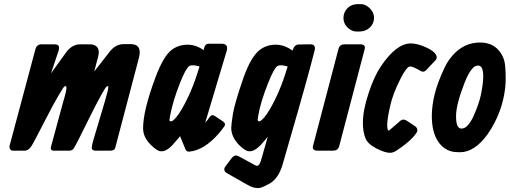

<svg xmlns="http://www.w3.org/2000/svg" viewBox="-20 -747 2527 952"><path d="M232.9 -383.3 304.2 -482.4Q307.6 -487.3 313 -494.1Q341.3 -527.3 377.4 -527.3H425.3Q433.6 -527.3 441.4 -525.4Q479.5 -515.1 466.3 -464.8L447.3 -392.6L515.1 -479.5Q524.4 -492.2 533.2 -501.5Q559.6 -528.3 594.2 -528.3H630.4Q635.3 -528.3 640.6 -527.3Q684.6 -520 668.5 -459L551.3 -13.7Q547.9 0 526.9 0H454.6Q442.9 0 438 -5.4Q435.1 -7.8 435.1 -15.6Q435.1 -25.9 443.8 -55.7Q443.8 -55.7 500.5 -246.1Q503.9 -257.8 506.3 -267.6Q522 -320.3 515.1 -320.3Q510.7 -320.3 504.9 -314Q501 -309.6 481 -274.4Q458.5 -234.4 418.5 -153.3Q358.4 -30.8 347.2 -13.7Q340.3 0 322.8 0H243.7Q239.3 0 233.9 -4.9Q230 -8.8 233.9 -23.4L294.4 -246.1Q294.4 -246.1 299.3 -262.2Q315.9 -320.3 305.2 -320.3Q300.3 -320.3 293.5 -311.5Q293 -311 272.9 -278.3Q247.6 -236.3 201.7 -146.5Q145 -35.2 133.3 -18.6Q118.7 0 103 0H43.5Q35.2 0 30.3 -7.3Q25.4 -15.6 27.8 -25.4L154.8 -500Q161.1 -526.4 184.1 -527.3H246.6Q256.3 -527.3 262.7 -525.4Q277.3 -520.5 271 -497.1Z M874.5 -67.4H875L873 -71.8L863.8 -60.5Q846.2 -39.6 833.5 -25.9Q805.2 2.9 782.7 2.9H775.9Q759.3 2 727.1 -29.3Q689.5 -66.4 689.5 -111.3Q689.5 -198.2 750 -360.8Q789.6 -468.3 831.5 -500Q864.7 -524.9 909.7 -525.4Q951.7 -525.4 989.7 -498.5L991.7 -506.8Q994.6 -518.6 998 -522.5Q1005.4 -530.3 1015.1 -530.3H1077.6Q1112.3 -530.3 1105 -498L997.6 -139.2Q1011.2 -152.8 1019 -166Q1028.8 -181.6 1043.5 -172.9L1086.4 -144.5Q1100.6 -133.8 1093.3 -122.1Q1080.1 -103 1065.4 -85.9Q992.2 -1.5 917.5 4.9Q906.2 5.9 899.9 -5.9ZM969.2 -417Q967.3 -417.5 965.3 -418.5Q947.3 -423.8 935.1 -423.3Q923.8 -423.3 917.5 -418.9Q900.4 -405.8 873 -336.9Q837.9 -248.5 823.7 -174.8Q820.8 -158.2 820.3 -152.8Q820.3 -145.5 826.2 -145.5Q829.6 -145.5 832.5 -146.5Q850.6 -154.8 880.4 -204.1Q932.1 -293.5 964.4 -402.3Z M1520.5 -527.3Q1544.9 -526.4 1541 -501Q1508.3 -369.1 1407.7 -23.4Q1385.7 51.8 1382.8 63.5Q1362.3 138.2 1315.4 164.1Q1284.7 180.7 1268.6 184.6Q1262.7 185.5 1256.8 185.5Q1234.4 185.5 1206.1 168.9L1106.4 112.3Q1099.1 108.4 1095.7 104Q1086.9 91.3 1098.6 77.1L1129.9 35.2Q1129.9 35.2 1131.8 33.2Q1146 18.6 1162.1 27.3L1247.1 73.2Q1250.5 75.2 1253.9 75.2Q1265.6 75.2 1273.4 50.8L1307.6 -68.8L1300.8 -60.5Q1283.7 -39.6 1270.5 -25.9Q1242.2 2.9 1219.7 2.9H1212.9Q1196.3 2 1164.1 -29.3Q1126.5 -69.3 1126.5 -113.3Q1126.5 -126.5 1134.8 -181.6Q1143.1 -233.9 1187 -360.8Q1224.1 -465.8 1268.6 -500Q1302.7 -525.4 1346.7 -525.4Q1390.6 -525.4 1430.2 -496.1Q1430.2 -496.6 1430.7 -497.1Q1439.5 -525.9 1460.9 -526.4ZM1406.2 -417Q1404.3 -417.5 1402.3 -418.5Q1384.3 -423.8 1372.1 -423.3Q1360.8 -423.3 1354.5 -418.9Q1337.4 -405.8 1310.1 -336.9Q1271.5 -240.2 1260.7 -174.8Q1257.8 -156.7 1257.8 -152.8Q1258.3 -145.5 1265.6 -145.5Q1267.6 -145.5 1269.5 -146.5Q1287.6 -154.8 1317.4 -204.1Q1369.1 -293.5 1401.4 -402.3Z M1688 -527.3H1767.1Q1793 -526.9 1788.6 -504.9L1661.6 -21.5Q1655.8 -0.5 1632.3 0H1553.2Q1527.3 -0.5 1531.7 -22.5L1658.7 -505.9Q1664.6 -526.9 1688 -527.3ZM1683.1 -658.2Q1683.1 -679.7 1695.3 -697.3Q1716.3 -726.6 1755.4 -726.6H1769Q1789.6 -726.6 1808.6 -710.4Q1834.5 -688 1834.5 -658.2Q1834.5 -636.7 1821.3 -619.1Q1799.8 -590.8 1760.3 -590.8H1747.6Q1726.6 -590.8 1708.5 -606Q1683.1 -627 1683.1 -658.2Z M2082.5 -516.6Q2120.1 -501 2136.2 -483.4Q2139.2 -480 2141.6 -476.1Q2149.9 -460.4 2140.1 -449.2L2095.2 -401.4Q2094.2 -400.4 2091.3 -397.5Q2079.6 -387.2 2066.9 -394.5Q2027.8 -417.5 2013.2 -417.5Q2013.2 -417.5 2010.3 -417Q1993.7 -412.1 1965.3 -355.5Q1927.2 -280.3 1914.6 -221.7Q1899.9 -156.7 1899.9 -127.9Q1899.9 -101.1 1907.7 -98.6L1964.4 -147.5Q1979 -160.2 1998.5 -147.5L2039.6 -120.1Q2044.4 -116.7 2047.4 -110.8Q2052.2 -98.6 2045.4 -88.9Q2027.8 -62 1989.7 -31.7Q1969.7 -15.6 1942.9 1.5Q1929.7 10.3 1913.6 10.7Q1889.2 10.7 1846.7 -10.7Q1803.2 -33.2 1792 -61.5Q1779.3 -94.2 1779.3 -137.2Q1779.3 -201.2 1808.1 -286.6Q1835 -368.2 1867.7 -417Q1944.8 -531.7 2017.1 -531.7Q2045.4 -531.7 2082.5 -516.6Z M2364.3 -276.4Q2376 -332.5 2376 -367.2Q2376 -421.9 2351.6 -421.9Q2336.9 -421.9 2325.7 -411.1Q2303.2 -387.7 2284.2 -338.4Q2241.2 -229 2241.2 -170.9Q2241.2 -109.4 2267.6 -109.4Q2282.7 -109.9 2294.9 -121.1Q2314 -139.2 2329.1 -173.8Q2355 -232.4 2364.3 -276.4ZM2179.7 -401.4Q2192.4 -430.7 2210.4 -455.1Q2237.3 -491.7 2270.5 -511.7Q2310.5 -536.1 2360.4 -536.1Q2370.6 -536.1 2379.9 -535.2Q2441.9 -527.3 2470.7 -470.7Q2477.1 -459 2481 -443.4Q2487.3 -418.5 2487.3 -354.5Q2487.3 -332 2484.4 -307.6Q2471.7 -203.1 2417 -111.3Q2407.7 -95.7 2397.5 -81.1Q2333 7.8 2260.7 7.8Q2246.1 7.8 2235.8 6.8Q2183.6 1.5 2151.9 -45.9Q2121.1 -93.3 2121.1 -170.9Q2121.1 -277.3 2179.7 -401.4Z"/></svg>

Font: Allan
Style: Bold
Weight: 500
Italic angle: -14.3°
Version: Version 1.002